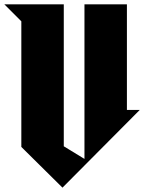

<svg xmlns="http://www.w3.org/2000/svg" viewBox="-30 -778 662 882"><path d="M257 84 612 -273H553V-758H358V-48L263 -106V-758H-10L68 -680V-103Z"/></svg>

Font: Kidora Gothic
Style: Regular
Weight: 400
Version: Version 001.018